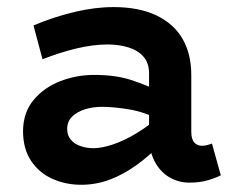

<svg xmlns="http://www.w3.org/2000/svg" viewBox="-20 -503 648 537"><path d="M510 7.8Q479.1 7.8 453.4 -7.4Q427.7 -22.6 412.3 -52.1Q396.9 -81.6 396.9 -123.8V-298Q396.9 -327 381.2 -344.7Q365.6 -362.4 339 -370.5Q312.5 -378.6 280.7 -378.6Q241.1 -378.6 194.5 -367.6Q147.9 -356.5 98.8 -337.3L73.7 -431.9Q130.5 -455.8 188.1 -469.5Q245.7 -483.2 297.5 -483.2Q368.1 -483.2 416.8 -460.2Q465.5 -437.2 490.2 -394.9Q515 -352.5 515 -292.7V-134.6Q515 -113.7 523.3 -104.5Q531.6 -95.3 544.7 -95.3Q553.4 -95.3 560.7 -97.5Q568 -99.7 572.9 -101.4L597.5 -12.8Q585.7 -6.1 562.6 0.8Q539.5 7.8 510 7.8ZM207.2 13.8Q163.8 13.8 126.6 -2.8Q89.4 -19.5 66.9 -53.1Q44.4 -86.8 44.4 -137.4Q45.2 -189.3 74.5 -224Q103.9 -258.8 149.1 -276.2Q194.4 -293.5 243 -293.5Q303.6 -293.5 346.7 -279.3Q389.9 -265.1 434.8 -243.5V-165.8Q382.1 -190.4 340.2 -197.2Q298.3 -204 266.7 -204.2Q240.8 -204.5 218.3 -197.5Q195.7 -190.5 181.8 -177Q167.9 -163.6 167.9 -142Q167.9 -124.1 178.2 -112.1Q188.5 -100 205.6 -94.3Q222.6 -88.5 241.7 -88.5Q263.6 -88.5 294.3 -98.5Q325.1 -108.4 361.1 -129.9Q397.2 -151.3 434.8 -185.7L432.5 -103.3Q398 -67.1 361 -40.7Q324.1 -14.2 285.9 -0.2Q247.8 13.8 207.2 13.8Z"/></svg>

Font: BioRhyme ExtraBold
Style: Regular
Weight: 800
Designer: Aoife Mooney
Foundry: Aoife Mooney Type
Version: Version 1.600;gftools[0.9.33]